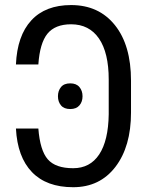

<svg xmlns="http://www.w3.org/2000/svg" viewBox="-20 -741 607 770"><path d="M133.8 -225.6H43.9C47.9 -149.4 69.3 -91.1 108.2 -50.8C147.1 -10.4 202.1 9.8 273.4 9.8C344.7 9.8 401.2 -17.4 442.9 -71.8C484.5 -126.1 505.4 -198.7 505.4 -289.6V-417.5C505.4 -512.2 483.9 -586.4 440.9 -640.1C397.9 -693.8 339.4 -720.7 265.1 -720.7C196.5 -720.7 143.2 -700.2 105.5 -659.2C67.7 -618.2 47.2 -559.2 43.9 -482.4H133.8C137.7 -539.7 149.9 -580.9 170.4 -606C190.9 -631 222.5 -643.6 265.1 -643.6C313.6 -643.6 350.9 -624.5 377 -586.4C403 -548.3 416 -493.5 416 -421.9V-282.7C415 -212.4 402.3 -158.8 377.9 -121.8C353.5 -84.9 318.7 -66.4 273.4 -66.4C226.2 -66.4 192.3 -78.3 171.6 -102.1C151 -125.8 138.3 -167 133.8 -225.6ZM261.7 -406.7C245.1 -406.7 232.7 -401.8 224.6 -391.8C216.5 -381.9 212.4 -369.6 212.4 -355C212.4 -340.3 216.5 -328.1 224.6 -318.4C232.7 -308.6 245.1 -303.7 261.7 -303.7C278 -303.7 290.3 -308.6 298.6 -318.4C306.9 -328.1 311 -340.3 311 -355C311 -369.6 306.9 -381.9 298.6 -391.8C290.3 -401.8 278 -406.7 261.7 -406.7Z"/></svg>

Font: Roboto Condensed
Style: Regular
Weight: 400
Designer: Google
Version: Version 2.134; 2016